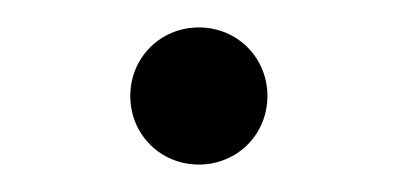

<svg xmlns="http://www.w3.org/2000/svg" viewBox="-20 -401 290 140"><path d="M125 -281C153 -281 175 -303 175 -331C175 -359 153 -381 125 -381C97 -381 75 -359 75 -331C75 -303 97 -281 125 -281Z"/></svg>

Font: Abbots Morton Experiment
Style: Regular
Weight: 400
Designer: Nathan Sharfi
Version: Version 1.000;PS 001.000;hotconv 1.0.70;makeotf.lib2.5.58329